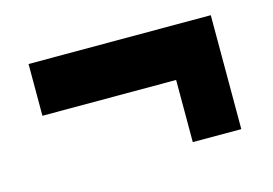

<svg xmlns="http://www.w3.org/2000/svg" viewBox="-55 -515 733 516"><g transform="rotate(-15 311.5 -256.5)"><path d="M561 -415V-98H426V-271H54V-415Z"/></g></svg>

Font: Raleway ExtraBold
Style: Regular
Weight: 800
Designer: Matt McInerney, Pablo Impallari, Rodrigo Fuenzalida
Foundry: Matt McInerney, Pablo Impallari, Rodrigo Fuenzalida
Version: Version 4.026